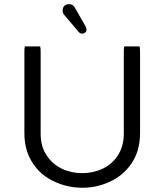

<svg xmlns="http://www.w3.org/2000/svg" viewBox="-20 -887 780 911"><path d="M98.1 -667Q95.7 -660.6 95.7 -641.6V-255.9Q95.7 -173.8 134.5 -114Q173.3 -54.2 239.3 -24.9Q301.3 3.9 371.1 3.9Q440.9 3.9 503.4 -25.9Q565.9 -55.2 604.5 -112.3Q644.5 -171.9 644.5 -255.9V-641.6Q644.5 -660.6 642.1 -667H569.8Q567.4 -660.6 567.4 -641.6V-252.9Q567.4 -180.2 525.4 -130.9Q502 -103 466.8 -86.4Q421.4 -65.4 369.6 -65.4Q317.9 -65.4 272.9 -86.9Q227.5 -108.9 201.2 -150.4Q172.9 -191.4 172.9 -252.9V-641.6Q172.9 -660.6 170.4 -667ZM353 -735.8Q359.9 -727.5 369.6 -727.5Q382.8 -727.5 388.2 -737.3Q390.6 -741.7 390.6 -747.8Q390.6 -753.9 384.8 -764.2L334.5 -851.6Q326.7 -867.2 307.6 -867.2Q293.5 -867.2 285.4 -859.1Q277.3 -851.1 277.3 -836.9Q277.3 -824.2 285.2 -815.9Z"/></svg>

Font: YuPearl-Light
Style: Light
Weight: 300
Designer: Max Yao
Foundry: Max-Everyday
Version: Version 1.011; ttfautohint (v1.8.3)